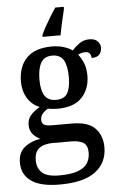

<svg xmlns="http://www.w3.org/2000/svg" viewBox="-64 -809 673 1093"><g transform="rotate(-5 272.0 -263.0)"><path d="M232 240Q124 240 70.5 202.5Q17 165 17 96Q17 39 54 9Q91 -21 145 -29Q123 -38 104 -59Q85 -80 85 -113Q85 -144 103 -166.5Q121 -189 157 -210Q113 -227 88 -268Q63 -309 63 -362Q63 -448 111 -497.5Q159 -547 257 -547Q293 -547 324.5 -537Q356 -527 372 -514Q390 -534 414.5 -551.5Q439 -569 471 -569Q503 -569 518.5 -553Q534 -537 534 -516Q534 -494 521 -478Q508 -462 476 -462Q476 -476 468 -487Q460 -498 442 -498Q419 -498 401 -487Q419 -465 431 -435Q443 -405 443 -364Q443 -289 397.5 -240Q352 -191 257 -191Q245 -191 228.5 -192.5Q212 -194 203 -196Q185 -187 172 -172Q159 -157 159 -136Q159 -118 171 -109Q183 -100 217 -100H332Q424 -100 464 -58Q504 -16 504 51Q504 138 437.5 189Q371 240 232 240ZM254 -242Q300 -242 318.5 -272.5Q337 -303 337 -365Q337 -429 318 -462Q299 -495 253 -495Q208 -495 188.5 -461Q169 -427 169 -364Q169 -303 189 -272.5Q209 -242 254 -242ZM234 188Q302 188 341 173.5Q380 159 396 133Q412 107 412 73Q412 31 387.5 16Q363 1 316 1H213Q187 1 163 8Q139 15 123.5 34Q108 53 108 91Q108 134 135.5 161Q163 188 234 188ZM208 -616Q217 -637 232 -664Q247 -691 263.5 -718Q280 -745 295 -766H343V-753Q335 -721 326 -681Q317 -641 311 -606H208Z"/></g></svg>

Font: Noto Serif Tamil Medium
Style: Regular
Weight: 500
Designer: Indian Type Foundry, Tom Grace, and the Monotype Design Team
Foundry: Monotype Imaging Inc.
Version: Version 2.004; ttfautohint (v1.8.4.7-5d5b)